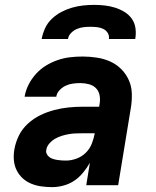

<svg xmlns="http://www.w3.org/2000/svg" viewBox="-20 -760 640 788"><path d="M195 8Q172 8 150 5Q128 2 108.5 -6Q89 -14 73.5 -28Q58 -42 48.5 -61Q39 -80 37 -102Q35 -124 39 -147Q44 -176 57.5 -203.5Q71 -231 94.5 -252.5Q118 -274 146 -287.5Q174 -301 203 -308.5Q232 -316 261 -319Q290 -322 319 -322H387L389 -335Q392 -353 388.5 -370Q385 -387 373.5 -398.5Q362 -410 344.5 -414.5Q327 -419 310 -419Q295 -419 279.5 -417Q264 -415 250 -408.5Q236 -402 224.5 -390Q213 -378 211 -363H81Q85 -388 97 -412Q109 -436 127.5 -456.5Q146 -477 169 -491Q192 -505 217 -513.5Q242 -522 267.5 -525Q293 -528 319 -528Q348 -528 377.5 -523.5Q407 -519 432.5 -507.5Q458 -496 477.5 -476.5Q497 -457 508.5 -431.5Q520 -406 521 -376.5Q522 -347 517 -317L465 0H334L349 -92Q337 -71 321 -51.5Q305 -32 285 -18.5Q265 -5 241 1.5Q217 8 195 8ZM251 -101Q272 -101 294 -109Q316 -117 332.5 -133.5Q349 -150 357 -171Q365 -192 369 -213H319Q305 -213 291 -212.5Q277 -212 262.5 -209.5Q248 -207 233.5 -202.5Q219 -198 206 -190.5Q193 -183 182.5 -171Q172 -159 170 -145Q168 -136 172 -128Q176 -120 183 -115Q190 -110 198 -107.5Q206 -105 215.5 -103.5Q225 -102 233.5 -101.5Q242 -101 251 -101ZM151 -600Q155 -622 165 -644Q175 -666 193 -683Q211 -700 232 -711Q253 -722 275.5 -728.5Q298 -735 321 -737.5Q344 -740 366 -740Q388 -740 410 -737.5Q432 -735 452.5 -728.5Q473 -722 491 -711Q509 -700 521 -683Q533 -666 536 -644Q539 -622 535 -600H427Q429 -614 422 -625Q415 -636 403.5 -641.5Q392 -647 378.5 -648.5Q365 -650 351 -650Q337 -650 323.5 -648.5Q310 -647 296.5 -641.5Q283 -636 272 -625Q261 -614 259 -600Z"/></svg>

Font: Iosevka XBd Ex Obl
Style: Regular
Weight: 800
Width: 7
Italic angle: -9°
Monospace: yes
Designer: Belleve Invis
Foundry: Belleve Invis
Version: Version 32.5.0; ttfautohint (v1.8.4)